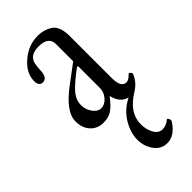

<svg xmlns="http://www.w3.org/2000/svg" viewBox="-218 -474 774 774"><g transform="rotate(-45 169.0 -87.0)"><path d="M238 251Q204 251 183 222Q162 193 162 156Q162 115 187 74Q212 33 258 10Q220 2 208 -48Q181 -13 161.5 -1Q142 11 115 11Q81 11 59.5 -12Q38 -35 38 -73Q38 -129 128 -195L203 -251V-349Q203 -392 147 -392Q106 -392 93 -368Q87 -361 84 -324Q84 -277 57 -277Q35 -277 35 -306Q35 -351 78 -388Q121 -425 174 -425Q211 -425 240 -405Q265 -385 265 -333V-94Q265 -39 295 -39Q308 -39 324 -56Q327 -61 334 -54Q340 -48 337 -43Q324 -10 290 11Q216 56 216 121Q216 152 229 175Q242 198 264 198Q286 198 305 181Q314 183 314 199Q282 251 238 251ZM149 -37Q170 -37 186.5 -56Q203 -75 203 -98V-221L199 -225Q141 -182 120.5 -157Q100 -132 100 -104Q100 -78 115 -57.5Q130 -37 149 -37Z"/></g></svg>

Font: Junicode Cond Light
Style: Regular
Weight: 300
Width: 3
Designer: Peter S. Baker
Version: Version 2.201